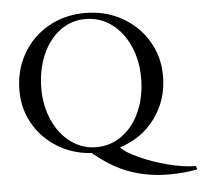

<svg xmlns="http://www.w3.org/2000/svg" viewBox="-56 -742 1001 951"><g transform="rotate(-5 444.0 -266.5)"><path d="M744 150Q646 150 556 119Q466 88 374 11Q280 5 204.5 -41.5Q129 -88 86.5 -163Q44 -238 44 -327Q44 -428 90 -509Q136 -590 217.5 -636.5Q299 -683 400 -683Q502 -683 584 -637Q666 -591 712.5 -512.5Q759 -434 759 -340Q759 -220 692.5 -129.5Q626 -39 516 -5Q537 20 601 49.5Q665 79 743 99.5Q821 120 882 120L888 137Q823 150 744 150ZM400 -16Q472 -16 529 -58Q586 -100 618 -173.5Q650 -247 650 -339Q650 -426 618 -498Q586 -570 529 -611.5Q472 -653 400 -653Q329 -653 273 -611Q217 -569 185 -494.5Q153 -420 153 -327Q153 -242 185 -170.5Q217 -99 273.5 -57.5Q330 -16 400 -16Z"/></g></svg>

Font: Ibarra Real Nova
Style: Regular
Weight: 400
Designer: Jose Maria Ribagorda & Octavio Pardo
Foundry: Jose Maria Ribagorda
Version: Version 1.014